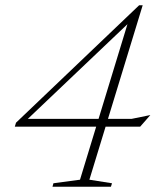

<svg xmlns="http://www.w3.org/2000/svg" viewBox="-20 -706 606 726"><path d="M468 -634.5 475 -627 61 -233.5 69.5 -256.5H477.5L548.5 -271L510 -227H36L40.5 -242L506 -686H519.5L318 -26.5L403.5 -13L399.5 0H178.5L182 -13L282.5 -26.5Z"/></svg>

Font: Newsreader 16pt 16pt ExtraLight
Style: Italic
Weight: 250
Italic angle: -17°
Version: Version 1.003